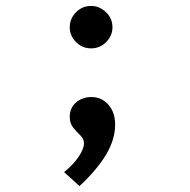

<svg xmlns="http://www.w3.org/2000/svg" viewBox="-20 -458 640 647"><path d="M287 -295Q257 -295 236 -316.5Q215 -338 215 -366Q215 -395 236 -416.5Q257 -438 287 -438Q315 -438 337 -417Q359 -396 359 -366Q359 -338 338 -316.5Q317 -295 287 -295ZM248 169 196 122Q228 96 245.5 69.5Q263 43 263 25Q263 10 251 -1.5Q239 -13 227 -27.5Q215 -42 215 -64Q215 -94 236 -112.5Q257 -131 288 -131Q323 -131 345.5 -105Q368 -79 368 -38Q368 12 337.5 63Q307 114 248 169Z"/></svg>

Font: Inconsolata Expanded SemiBold
Style: Regular
Weight: 600
Width: 7
Monospace: yes
Designer: Raph Levien, Cyreal, Brenton Simpson
Foundry: Raph Levien, Cyreal, Google
Version: Version 3.001; ttfautohint (v1.8.2.53-6de2)